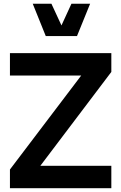

<svg xmlns="http://www.w3.org/2000/svg" viewBox="-20 -988 636 1008"><path d="M406.2 -591.3 32.2 -98.1V0H564.5V-117.7H191.9L564.5 -610.4V-709H32.2V-591.3ZM220.2 -798.8H384.3L453.1 -968.3H355L302.7 -854.5L250 -968.3H151.9Z"/></svg>

Font: Estedad Bold
Style: Regular
Weight: 700
Designer: Amin Abedi
Version: Version 7.3